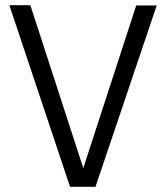

<svg xmlns="http://www.w3.org/2000/svg" viewBox="-20 -720 640 740"><path d="M250 0 16 -700H97L301 -72L505 -699H584L348 0Z"/></svg>

Font: Red Hat Mono VF Light
Style: Regular
Weight: 300
Monospace: yes
Designer: Pentagram, MCKL
Foundry: Pentagram, MCKL
Version: Version 1.023